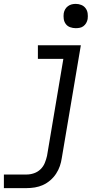

<svg xmlns="http://www.w3.org/2000/svg" viewBox="-32 -763 552 988"><path d="M-12 205V135H105Q124 135 143 128.5Q162 122 176.5 108Q191 94 198.5 75.5Q206 57 210 39L294 -460H163V-530H384L286 50Q283 71 276 91.5Q269 112 256.5 131Q244 150 226.5 165Q209 180 189 189Q169 198 147.5 201.5Q126 205 105 205ZM358 -618Q343 -618 329 -623Q315 -628 306.5 -639.5Q298 -651 296 -665.5Q294 -680 296 -695Q298 -706 303.5 -715.5Q309 -725 318 -731.5Q327 -738 337 -740.5Q347 -743 358 -743Q373 -743 386.5 -737.5Q400 -732 408.5 -720.5Q417 -709 419 -694.5Q421 -680 419 -665Q417 -654 411.5 -644.5Q406 -635 397.5 -628.5Q389 -622 378.5 -620Q368 -618 358 -618Z"/></svg>

Font: iosevka_custom_sans_ss08
Style: Italic
Weight: 400
Italic angle: -10°
Designer: Belleve Invis
Foundry: Belleve Invis
Version: Version 10.3.0; ttfautohint (v1.8.3)